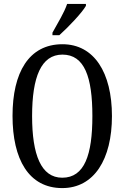

<svg xmlns="http://www.w3.org/2000/svg" viewBox="-20 -951 637 981"><path d="M248 -784V-771H283C331 -814 399 -886 419 -921V-931H323C308 -886 276 -835 248 -784ZM298 10C461 10 552 -137 552 -358C552 -580 461 -725 299 -725C127 -725 44 -580 44 -359C44 -137 127 10 298 10ZM298 -43C190 -43 144 -160 144 -358C144 -557 190 -672 299 -672C412 -672 452 -557 452 -358C452 -160 412 -43 298 -43Z"/></svg>

Font: Noto Serif Armenian ExtraCondensed
Style: Regular
Weight: 400
Width: 2
Designer: Monotype Design Team
Foundry: Monotype Imaging Inc.
Version: Version 2.008